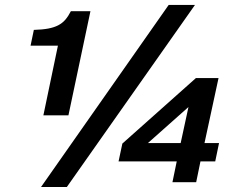

<svg xmlns="http://www.w3.org/2000/svg" viewBox="-20 -721 1000 767"><path d="M247.1 25.9H144L653.8 -701.2H758.8ZM153.3 -260.3 211.4 -538.6H102.1L115.2 -601.6Q148.9 -602.5 172.4 -606.9Q195.8 -611.3 212.4 -619.9Q229 -628.4 241 -642.3Q252.9 -656.2 263.2 -676.3H341.3L253.4 -260.3ZM780.8 -76.2 763.7 6.8H668.9L686 -76.2H453.6L468.8 -147.5L762.7 -409.2H853L796.9 -149.4H855L839.8 -76.2ZM732.9 -293.5 570.8 -149.4H701.7Z"/></svg>

Font: Clear Sans Medium
Style: Italic
Weight: 500
Italic angle: -12°
Foundry: Intel Corporation
Version: Version 1.00